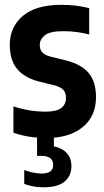

<svg xmlns="http://www.w3.org/2000/svg" viewBox="-20 -576 444 816"><path d="M177.5 10.5Q100.5 10.5 37 -12V-124Q104 -101.5 174.5 -101.5Q220 -101.5 240.2 -117Q260.5 -132.5 260.5 -159.5Q260.5 -182.5 249 -194.2Q237.5 -206 214.5 -212.5L146 -229.5Q84.5 -245 53 -282.8Q21.5 -320.5 21.5 -385Q21.5 -461.5 77.2 -508.5Q133 -555.5 240.5 -555.5Q274.5 -555.5 303.8 -551.8Q333 -548 359 -541.5V-429.5Q306 -443.5 248 -443.5Q192 -443.5 170.5 -426Q149 -408.5 149 -385Q149 -364.5 160.2 -353Q171.5 -341.5 194.5 -335.5L263 -318.5Q326.5 -302 357.2 -265.2Q388 -228.5 388 -163Q388 -82 331.5 -35.8Q275 10.5 177.5 10.5ZM164 220Q141.5 220 121.2 216.2Q101 212.5 83 205.5V146.5Q103 154.5 122.8 158Q142.5 161.5 157.5 161.5Q206 161.5 206 125Q206 86.5 156 86.5H137.5V-10H209V46Q244 53 263.8 74.5Q283.5 96 283.5 130.5Q283.5 171 254.8 195.5Q226 220 164 220Z"/></svg>

Font: Encode Sans Condensed
Style: Bold
Weight: 700
Width: 3
Designer: Multiple Designers
Foundry: Impallari Type
Version: Version 3.000; ttfautohint (v1.8.3) -l 8 -r 50 -G 200 -x 14 